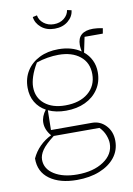

<svg xmlns="http://www.w3.org/2000/svg" viewBox="-96 -739 695 1005"><g transform="rotate(-10 251.5 -236.5)"><path d="M237 -161Q183 -161 143 -180L141 -75H359Q403 -75 433 -42.5Q463 -10 463 39Q463 89 433.5 126.5Q404 164 351.5 185Q299 206 231 206Q140 206 86 167Q32 128 33 57Q49 22 75.5 -4.5Q102 -31 137 -48Q108 -82 108 -119Q108 -153 133 -185Q98 -204 78.5 -237Q59 -270 59 -314Q59 -365 83.5 -403.5Q108 -442 151.5 -463.5Q195 -485 252 -485Q323 -485 371 -452Q367 -472 367 -487Q367 -559 450 -559Q471 -559 501 -553L496 -525H399L382 -444Q407 -424 421 -395Q435 -366 435 -331Q435 -280 409.5 -241.5Q384 -203 339.5 -182Q295 -161 237 -161ZM238 -189Q315 -189 360 -226.5Q405 -264 405 -326Q405 -387 362 -421.5Q319 -456 248 -456Q220 -456 189.5 -451Q159 -446 130 -436Q108 -399 98 -368Q88 -337 88 -313Q88 -256 129 -222.5Q170 -189 238 -189ZM68 70Q68 119 115 148.5Q162 178 237 178Q323 178 377.5 141.5Q432 105 432 47Q432 27 422.5 2.5Q413 -22 393 -42H150Q103 -6 85.5 20Q68 46 68 70ZM253 -594Q210 -594 182 -617.5Q154 -641 150 -674L173 -679Q177 -653 199.5 -635.5Q222 -618 253 -618Q285 -618 307 -635.5Q329 -653 333 -679L356 -674Q353 -641 324.5 -617.5Q296 -594 253 -594Z"/></g></svg>

Font: Piazzolla Thin
Style: Regular
Weight: 100
Designer: Juan Pablo del Peral
Foundry: Huerta Tipografica
Version: Version 1.330